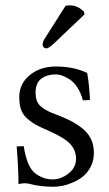

<svg xmlns="http://www.w3.org/2000/svg" viewBox="-20 -693 411 725"><path d="M43 -140.1 69.8 -141.1Q72.8 -116.7 81.8 -88.6Q90.8 -60.5 106 -44.9Q116.2 -34.2 135.5 -24.9Q154.8 -15.6 179.7 -15.6Q209.5 -15.6 238.3 -37.6Q267.1 -59.6 267.1 -93.3Q267.1 -126.5 244.4 -150.1Q221.7 -173.8 163.6 -199.2Q131.8 -212.9 114.7 -222.4Q97.7 -231.9 81.5 -246.6Q65.4 -261.2 59.1 -280.3Q52.7 -299.3 52.7 -326.7Q52.7 -376.5 92.3 -409.2Q131.8 -441.9 190.9 -441.9Q258.8 -441.9 309.1 -417.5Q317.4 -371.1 319.8 -315.4L293 -314Q285.6 -342.8 271.7 -363.5Q257.8 -384.3 241.9 -394Q226.1 -403.8 213.6 -408Q201.2 -412.1 191.4 -412.1Q158.2 -412.1 136.2 -396.2Q114.3 -380.4 114.3 -342.3Q114.3 -312 130.4 -294.7Q146.5 -277.3 187.5 -262.2Q221.7 -249.5 245.4 -237.5Q269 -225.6 290.8 -208.3Q312.5 -190.9 323.5 -168Q334.5 -145 334.5 -115.7Q334.5 -87.4 323 -64.5Q311.5 -41.5 294.4 -27.6Q277.3 -13.7 256.1 -4.4Q234.9 4.9 216.3 8.5Q197.8 12.2 182.1 12.2Q132.3 12.2 92.3 1.5Q84 -1 73.2 -1Q64.5 -1 49.8 2Q49.8 -53.7 43 -140.1ZM227.1 -670.4Q232.9 -672.9 241.7 -672.9Q271 -672.9 290.5 -654.3L296.9 -649.4L299.3 -638.7L184.6 -529.8Q163.6 -510.3 155.8 -510.3Q149.9 -510.3 145.5 -513.9Q141.1 -517.6 141.1 -522.5Q141.1 -535.2 147.5 -544.9Z"/></svg>

Font: Libertinage
Style: b
Weight: 400
Designer: OSP
Foundry: OSP
Version: Version 1.0; 2008; OFL relea